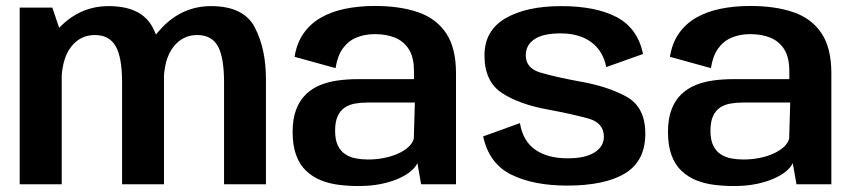

<svg xmlns="http://www.w3.org/2000/svg" viewBox="-20 -618 2862 644"><path d="M46 0H187V-499.5L155.5 -592.5H46ZM389.5 0H530V-353Q530 -454 492.2 -525.8Q454.5 -597.5 344.5 -597.5Q249 -597.5 180 -526.2Q111 -455 111 -370L186 -338Q186 -417.5 217 -459Q248 -500.5 298 -500.5Q346.5 -500.5 368 -463Q389.5 -425.5 389.5 -342ZM731.5 0H872V-353Q872 -454 834.8 -525.8Q797.5 -597.5 688 -597.5Q592.5 -597.5 523.5 -525.5Q454.5 -453.5 454.5 -370L529 -338Q529 -417.5 560.2 -459Q591.5 -500.5 641.5 -500.5Q690 -500.5 710.8 -463Q731.5 -425.5 731.5 -342Z M1182.5 6Q1224.5 6 1258.2 -1Q1292 -8 1317.2 -19.2Q1342.5 -30.5 1358.5 -44.2Q1374.5 -58 1380 -71L1392.5 0H1509.5V-372.5Q1509.5 -456.5 1476.8 -506Q1444 -555.5 1383 -576.8Q1322 -598 1237.5 -598Q1183.5 -598 1137.5 -588.5Q1091.5 -579 1056.2 -558.8Q1021 -538.5 998.2 -506Q975.5 -473.5 968 -427.5L1105.5 -389.5Q1112 -431 1130.2 -456Q1148.5 -481 1176 -492.2Q1203.5 -503.5 1238 -503.5Q1276 -503.5 1305.2 -491.5Q1334.5 -479.5 1351.5 -452.5Q1368.5 -425.5 1368.5 -379.5V-352.5H1178.5Q1146 -352.5 1114.2 -348.2Q1082.5 -344 1055 -333Q1027.5 -322 1006.5 -302Q985.5 -282 973.5 -251Q961.5 -220 961.5 -175.5Q961.5 -129.5 973.5 -97.2Q985.5 -65 1007 -44.8Q1028.5 -24.5 1056.5 -13.2Q1084.5 -2 1116.8 2Q1149 6 1182.5 6ZM1214 -83Q1193 -83 1173.2 -86.8Q1153.5 -90.5 1138 -100.8Q1122.5 -111 1113.2 -130Q1104 -149 1104 -179.5Q1104 -209.5 1112.5 -228.2Q1121 -247 1136 -257Q1151 -267 1170.2 -270.5Q1189.5 -274 1211.5 -274H1371.5L1368 -153Q1364 -138 1350.2 -125.2Q1336.5 -112.5 1315.5 -103Q1294.5 -93.5 1268.5 -88.2Q1242.5 -83 1214 -83Z M1882 4.5Q2009.5 4.5 2077 -36.8Q2144.5 -78 2144.5 -170Q2144.5 -259.5 2080 -294.5Q2015.5 -329.5 1920 -345.5Q1842.5 -360 1793 -374.5Q1743.5 -389 1743.5 -432.5Q1743.5 -466.5 1772.2 -486.2Q1801 -506 1860.5 -506Q1923.5 -506 1963.2 -476.5Q2003 -447 2013.5 -393L2137 -437Q2118.5 -524 2048 -560.8Q1977.5 -597.5 1862.5 -597.5Q1745.5 -597.5 1675.2 -556.5Q1605 -515.5 1605 -432Q1605 -344 1664.5 -305.5Q1724 -267 1821 -250Q1901 -235 1953.2 -220.5Q2005.5 -206 2005.5 -159.5Q2005.5 -126.5 1974.2 -106.8Q1943 -87 1884 -87Q1817 -87 1775.5 -115.8Q1734 -144.5 1724 -205L1600.5 -160.5Q1620.5 -69 1695 -32.2Q1769.5 4.5 1882 4.5Z M2441.5 6Q2483.5 6 2517.2 -1Q2551 -8 2576.2 -19.2Q2601.5 -30.5 2617.5 -44.2Q2633.5 -58 2639 -71L2651.5 0H2768.5V-372.5Q2768.5 -456.5 2735.8 -506Q2703 -555.5 2642 -576.8Q2581 -598 2496.5 -598Q2442.5 -598 2396.5 -588.5Q2350.5 -579 2315.2 -558.8Q2280 -538.5 2257.2 -506Q2234.5 -473.5 2227 -427.5L2364.5 -389.5Q2371 -431 2389.2 -456Q2407.5 -481 2435 -492.2Q2462.5 -503.5 2497 -503.5Q2535 -503.5 2564.2 -491.5Q2593.5 -479.5 2610.5 -452.5Q2627.5 -425.5 2627.5 -379.5V-352.5H2437.5Q2405 -352.5 2373.2 -348.2Q2341.5 -344 2314 -333Q2286.5 -322 2265.5 -302Q2244.5 -282 2232.5 -251Q2220.5 -220 2220.5 -175.5Q2220.5 -129.5 2232.5 -97.2Q2244.5 -65 2266 -44.8Q2287.5 -24.5 2315.5 -13.2Q2343.5 -2 2375.8 2Q2408 6 2441.5 6ZM2473 -83Q2452 -83 2432.2 -86.8Q2412.5 -90.5 2397 -100.8Q2381.5 -111 2372.2 -130Q2363 -149 2363 -179.5Q2363 -209.5 2371.5 -228.2Q2380 -247 2395 -257Q2410 -267 2429.2 -270.5Q2448.5 -274 2470.5 -274H2630.5L2627 -153Q2623 -138 2609.2 -125.2Q2595.5 -112.5 2574.5 -103Q2553.5 -93.5 2527.5 -88.2Q2501.5 -83 2473 -83Z"/></svg>

Font: Anybody UltraCondensed Thin SemiBold
Style: Regular
Weight: 600
Version: Version 1.111